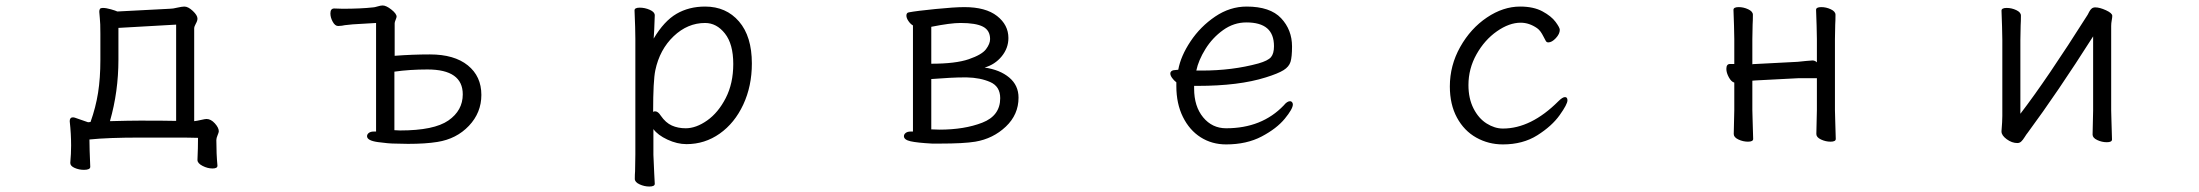

<svg xmlns="http://www.w3.org/2000/svg" viewBox="-20 -510 8040 702"><path d="M757 106Q739 106 720.5 96.5Q702 87 702 75V74Q704 30 704 -6Q680 -7 606 -7H493Q375 -7 307 0Q307 31 310 100Q310 111 287 111Q269 111 253 104Q237 97 237 86V85Q240 52 240 22Q240 -21 235 -66V-68Q235 -74 238 -77.5Q241 -81 247 -81L253 -80Q266 -76 302 -63L311 -64Q330 -117 338.5 -170.5Q347 -224 347 -291V-386Q347 -427 345 -443L343 -467Q343 -474 345.5 -477.5Q348 -481 356 -481Q368 -481 385.5 -476Q403 -471 409 -468L601 -478Q612 -478 628 -482Q646 -486 654 -486Q668 -486 685 -470Q702 -454 702 -442Q702 -434 696 -423.5Q690 -413 690 -406V-67Q700 -68 715 -71.5Q730 -75 735 -75Q751 -75 765.5 -59Q780 -43 780 -30Q780 -26 775.5 -15.5Q771 -5 771 2Q771 53 775 95V96Q775 106 757 106ZM413 -408V-292Q413 -175 382 -67Q454 -69 492 -69Q582 -69 624 -68V-420Z M1241 -418Q1236 -417 1230 -416Q1224 -415 1217 -415H1216Q1205 -415 1196.5 -430.5Q1188 -446 1188 -461Q1188 -479 1202 -479L1233 -478Q1299 -478 1344 -483Q1349 -483 1360.5 -486.5Q1372 -490 1379 -490Q1392 -490 1411 -475Q1430 -460 1430 -449Q1430 -446 1426.5 -437.5Q1423 -429 1423 -425V-306Q1488 -311 1552 -311Q1641 -311 1690.5 -271Q1740 -231 1740 -163Q1740 -98 1694.5 -50Q1649 -2 1579 9Q1536 16 1472 16L1425 15Q1401 15 1361.5 9.5Q1322 4 1322 -12Q1322 -19 1328.5 -24Q1335 -29 1346 -29H1355V-426L1270 -421ZM1443 -33Q1567 -33 1619.5 -69.5Q1672 -106 1672 -165Q1672 -256 1543 -256Q1478 -256 1422 -248V-34Z M2300 -472Q2300 -482 2319 -482Q2338 -482 2356 -474Q2374 -466 2374 -454L2372 -402L2370 -369Q2408 -433 2453.5 -459.5Q2499 -486 2558 -486Q2635 -486 2682 -431.5Q2729 -377 2729 -278Q2729 -195 2697.5 -127.5Q2666 -60 2611.5 -21.5Q2557 17 2490 17Q2456 17 2420.5 0.5Q2385 -16 2369 -38V56Q2369 61 2372 124Q2374 154 2374 162Q2374 172 2354 172Q2336 172 2318.5 164Q2301 156 2301 144Q2301 128 2302 116L2303 55V-368Q2303 -403 2300 -472ZM2375 -103Q2386 -103 2396 -87Q2414 -61 2436.5 -51Q2459 -41 2487 -41Q2525 -41 2565.5 -69.5Q2606 -98 2633.5 -151.5Q2661 -205 2661 -276Q2661 -349 2630.5 -387.5Q2600 -426 2558 -426Q2494 -426 2443 -377.5Q2392 -329 2376 -253Q2368 -215 2368 -101Q2372 -103 2375 -103Z M3285 -12Q3285 -19 3291.5 -24Q3298 -29 3309 -29H3318V-417Q3309 -422 3301.5 -433Q3294 -444 3294 -453Q3294 -464 3304 -465Q3330 -470 3400 -477Q3470 -484 3506 -484Q3584 -484 3625.5 -451.5Q3667 -419 3667 -371Q3667 -334 3642.5 -304Q3618 -274 3580 -263Q3636 -255 3670 -226.5Q3704 -198 3704 -153Q3704 -91 3657.5 -47Q3611 -3 3546 8Q3504 15 3416 15H3388Q3333 12 3309 6.5Q3285 1 3285 -12ZM3600 -367Q3600 -399 3574 -412.5Q3548 -426 3492 -426Q3455 -426 3385 -412V-277Q3474 -277 3522 -293.5Q3570 -310 3585 -330Q3600 -350 3600 -367ZM3385 -221V-37L3415 -36Q3506 -36 3571.5 -61.5Q3637 -87 3637 -151Q3637 -194 3600.5 -210Q3564 -226 3515 -227H3505Q3461 -227 3385 -221Z M4463 -41Q4594 -41 4674 -125Q4686 -140 4697 -140Q4701 -140 4704 -136.5Q4707 -133 4707 -128Q4707 -112 4677.5 -76Q4648 -40 4593 -11Q4538 18 4463 18Q4411 18 4370 -8Q4329 -34 4305 -82.5Q4281 -131 4281 -195V-209Q4272 -216 4265.5 -225Q4259 -234 4259 -241Q4259 -247 4264 -250.5Q4269 -254 4278 -254L4288 -255Q4297 -305 4333 -359Q4369 -413 4423 -449.5Q4477 -486 4538 -486Q4624 -486 4664 -443.5Q4704 -401 4704 -340Q4704 -302 4698.5 -284Q4693 -266 4673 -253.5Q4653 -241 4608 -227Q4510 -196 4359 -196H4346V-186Q4346 -121 4379 -81Q4412 -41 4463 -41ZM4581 -278Q4616 -288 4627 -301Q4638 -314 4638 -341Q4638 -385 4613 -406.5Q4588 -428 4537 -428Q4491 -428 4452 -400Q4413 -372 4387.5 -331Q4362 -290 4354 -252H4374Q4486 -252 4581 -278Z M5475 18Q5422 18 5377.5 -7Q5333 -32 5307 -80Q5281 -128 5281 -194Q5281 -271 5319 -338.5Q5357 -406 5416.5 -446Q5476 -486 5538 -486Q5587 -486 5619.5 -468.5Q5652 -451 5667.5 -430Q5683 -409 5683 -401Q5683 -386 5668.5 -370.5Q5654 -355 5641 -355Q5635 -355 5632 -360Q5629 -365 5623.5 -376Q5618 -387 5612.5 -394.5Q5607 -402 5600 -407Q5571 -427 5540 -427Q5498 -427 5453 -395.5Q5408 -364 5378.5 -311.5Q5349 -259 5349 -199Q5349 -150 5367.5 -113.5Q5386 -77 5415.5 -58.5Q5445 -40 5475 -40Q5578 -40 5678 -140Q5693 -155 5702 -155Q5711 -155 5711 -143Q5711 -129 5682.5 -89Q5654 -49 5601 -15.5Q5548 18 5475 18Z M6554 -224 6400 -216 6387 -215V-108L6388 -70L6390 -2Q6390 8 6371 8Q6353 8 6336 0Q6319 -8 6319 -20L6321 -108V-208Q6310 -211 6301 -227.5Q6292 -244 6292 -258Q6292 -276 6305 -276H6321V-367L6320 -416L6318 -474Q6318 -484 6337 -484Q6355 -484 6372 -476Q6389 -468 6389 -456Q6389 -435 6388 -420L6387 -367V-275Q6391 -276 6399 -276L6553 -284Q6555 -284 6582 -287Q6602 -289 6607 -289Q6616 -289 6623 -282V-367L6622 -416L6620 -474Q6620 -484 6639 -484Q6657 -484 6674 -476Q6691 -468 6691 -456Q6691 -435 6690 -420L6689 -367V-108L6690 -70L6692 -2Q6692 8 6673 8Q6655 8 6638 0Q6621 -8 6621 -20L6623 -108V-224Z M7394 -25Q7389 -19 7382.5 -8.5Q7376 2 7370 7.5Q7364 13 7356 13Q7336 13 7317 -1Q7298 -15 7298 -29V-31Q7301 -67 7301 -86V-364L7300 -413L7298 -471Q7298 -481 7317 -481Q7335 -481 7352 -473Q7369 -465 7369 -453Q7369 -432 7368 -417L7367 -364V-94Q7463 -219 7613 -456Q7615 -460 7619 -467.5Q7623 -475 7628 -479Q7633 -483 7641 -483Q7657 -483 7680 -472.5Q7703 -462 7703 -452Q7703 -446 7701 -435.5Q7699 -425 7699 -415V-106L7700 -68L7702 0Q7702 10 7683 10Q7665 10 7648 2Q7631 -6 7631 -18L7633 -106V-377Q7502 -171 7394 -25Z"/></svg>

Font: Iansui
Style: Regular
Weight: 400
Designer: But Ko / Fontworks Inc.
Foundry: zi-hi.com / Fontworks Inc.
Version: Version 1.002